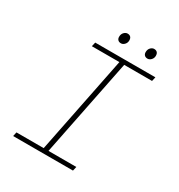

<svg xmlns="http://www.w3.org/2000/svg" viewBox="-185 -914 969 1039"><g transform="rotate(30 300.0 -395.0)"><path d="M50 0 56 -26H226L348 -634H176L182 -660H558L552 -634H378L256 -26H430L424 0ZM304 -726Q292 -726 285 -733Q278 -740 278 -752Q278 -769 288 -779.5Q298 -790 310 -790Q322 -790 329 -783Q336 -776 336 -762Q336 -747 326 -736.5Q316 -726 304 -726ZM470 -726Q458 -726 451 -733Q444 -740 444 -752Q444 -769 454 -779.5Q464 -790 476 -790Q488 -790 495 -783Q502 -776 502 -762Q502 -747 492 -736.5Q482 -726 470 -726Z"/></g></svg>

Font: Source Code Pro ExtraLight ExtraLight
Style: Italic
Weight: 250
Italic angle: -11°
Monospace: yes
Version: Version 1.016;hotconv 1.0.116;makeotfexe 2.5.65601